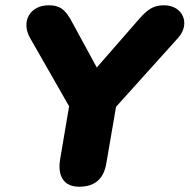

<svg xmlns="http://www.w3.org/2000/svg" viewBox="-20 -699 719 728"><path d="M280 9C339 9 373 -20 383 -79L420 -294L655 -555C704 -609 673 -679 602 -679C563 -679 540 -665 504 -623L347 -443L255 -612C228 -665 205 -679 165 -679C93 -679 59 -617 94 -555L242 -296L208 -95C197 -29 224 9 280 9Z"/></svg>

Font: SN Pro Heavy
Style: Italic
Weight: 800
Italic angle: -9°
Designer: Tobias Whetton
Foundry: Supernotes
Version: Version 1.001;Glyphs 3.2 (3249)